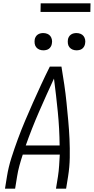

<svg xmlns="http://www.w3.org/2000/svg" viewBox="-20 -1136 565 1156"><path d="M10 0 22 -74Q31 -130 49 -186.5Q67 -243 87.5 -298.5Q108 -354 131 -408.5Q154 -463 178.5 -518Q203 -573 228 -627Q253 -681 280 -735H350Q359 -681 367 -627Q375 -573 380.5 -518Q386 -463 391 -408.5Q396 -354 398.5 -298.5Q401 -243 400 -186.5Q399 -130 390 -74L378 0H317L329 -74Q334 -106 336 -139Q338 -172 340 -205H117Q106 -172 97 -139Q88 -106 83 -74L71 0ZM135 -260H339Q338 -362 328 -462.5Q318 -563 305 -663Q259 -564 215 -463Q171 -362 135 -260ZM441 -833Q428 -833 417 -837.5Q406 -842 398.5 -851Q391 -860 389 -872.5Q387 -885 389 -898Q390 -906 395 -914.5Q400 -923 407.5 -928Q415 -933 423.5 -935Q432 -937 440 -937Q453 -937 464.5 -932.5Q476 -928 483 -919Q490 -910 492.5 -897.5Q495 -885 492 -872Q491 -864 486 -855.5Q481 -847 474 -842Q467 -837 458 -835Q449 -833 441 -833ZM241 -833Q228 -833 217 -837.5Q206 -842 198.5 -851Q191 -860 189 -872.5Q187 -885 189 -898Q190 -906 195 -914.5Q200 -923 207.5 -928Q215 -933 223.5 -935Q232 -937 240 -937Q253 -937 264.5 -932.5Q276 -928 283 -919Q290 -910 292.5 -897.5Q295 -885 292 -872Q291 -864 286 -855.5Q281 -847 274 -842Q267 -837 258 -835Q249 -833 241 -833ZM224 -1064 225 -1116H525L524 -1064Z"/></svg>

Font: Iosevka Term Curly Lt Obl
Style: Regular
Weight: 300
Italic angle: -9°
Designer: Belleve Invis
Foundry: Belleve Invis
Version: Version 32.3.0